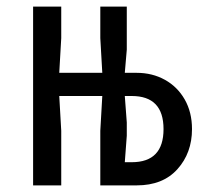

<svg xmlns="http://www.w3.org/2000/svg" viewBox="-20 -560 640 580"><path d="M283 -165 289 -270H159L165 -165V0H80V-540H165V-445L159 -340H289L283 -445V-540H363V-410L357 -340H393Q440 -340 478 -319Q516 -298 538 -259.5Q560 -221 560 -170Q560 -98 516 -49Q472 0 393 0H283ZM378 -70Q474 -70 474 -170Q474 -270 378 -270H357L363 -190V-150L357 -70Z"/></svg>

Font: Sligoil Micro
Style: Regular
Weight: 400
Designer: Ariel Martín Pérez
Foundry: Igor Stepanchenko
Version: Version 1.001